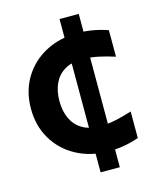

<svg xmlns="http://www.w3.org/2000/svg" viewBox="-112 -728 731 895"><g transform="rotate(-15 254.0 -280.0)"><path d="M24.5 -280Q24.5 -363 63 -427.6Q101.5 -492.3 170 -528.8Q238.5 -565.3 326.2 -565.3Q397.5 -565.3 470.3 -540.4V-412.3Q428.4 -425.7 392.4 -433.3Q356.4 -440.9 323.1 -440.9H310.3Q261.5 -440.9 228.2 -420.5Q194.9 -400.2 178.4 -363.9Q162 -327.6 162 -280Q162 -233.1 178.4 -196.8Q194.9 -160.5 228.2 -139.8Q261.5 -119.1 310.3 -119.1H323.1Q355.6 -119.1 390.9 -126.6Q426.1 -134 466.6 -146.7L470.3 -147.7V-19.6Q397.5 5.3 326.2 5.3Q238.5 5.3 170 -31.2Q101.5 -67.7 63 -132.4Q24.5 -197 24.5 -280ZM261.5 -41.5 262.8 -61.5V-498.5L261.5 -518.5V-650H354.2V-518.5L352.9 -498.5V-61.5L354.2 -41.5V90H261.5Z"/></g></svg>

Font: TASA Explorer VF
Style: Regular
Weight: 400
Designer: Weizhong Zhang
Foundry: Local Remote
Version: Version 1.000;Glyphs 3.2 (3192)